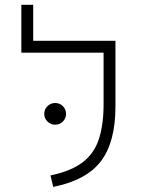

<svg xmlns="http://www.w3.org/2000/svg" viewBox="-20 -752 626 782"><path d="M401.9 -585.9H450.2V-318.4Q450.2 -173.8 391.4 -95.9Q332.5 -18.1 196.8 9.3L185.5 -37.6Q269 -54.7 316.2 -90.6Q363.3 -126.5 382.6 -185.1Q401.9 -243.7 401.9 -328.1V-537.6H66.9V-732.4H115.2V-585.9ZM204.6 -244.1Q186.5 -244.1 173.3 -257.1Q160.2 -270 160.2 -288.1Q160.2 -306.6 173.3 -319.6Q186.5 -332.5 204.6 -332.5Q223.1 -332.5 236.1 -319.6Q249 -306.6 249 -288.1Q249 -270 236.1 -257.1Q223.1 -244.1 204.6 -244.1Z"/></svg>

Font: Cascadia Code NF ExtraLight
Style: Regular
Weight: 200
Monospace: yes
Designer: Aaron Bell
Foundry: Saja Typeworks
Version: Version 2404.023; ttfautohint (v1.8.4)